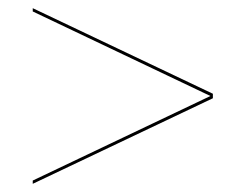

<svg xmlns="http://www.w3.org/2000/svg" viewBox="-20 -622 600 469"><path d="M60 -594V-602L500 -393V-382L60 -173V-181L494 -387.5Z"/></svg>

Font: BodoniModa_28ptMedium
Style: Regular
Weight: 500
Designer: Owen Earl
Foundry: indestructible type
Version: Version 2.004